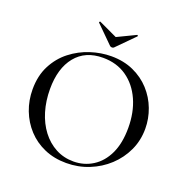

<svg xmlns="http://www.w3.org/2000/svg" viewBox="-141 -930 1048 1074"><g transform="rotate(20 383.0 -393.0)"><path d="M366 12Q294 12 235.5 -13.5Q177 -39 135.5 -84Q94 -129 71.5 -187.5Q49 -246 49 -312Q49 -393 80.5 -454Q112 -515 164 -555.5Q216 -596 278 -616Q340 -636 401 -636Q475 -636 533.5 -609.5Q592 -583 633 -538Q674 -493 695.5 -436Q717 -379 717 -319Q717 -249 689 -189Q661 -129 612.5 -84Q564 -39 500.5 -13.5Q437 12 366 12ZM401 -10Q464 -10 515.5 -42.5Q567 -75 596.5 -137.5Q626 -200 626 -291Q626 -384 593.5 -456.5Q561 -529 501.5 -570.5Q442 -612 360 -612Q255 -612 197.5 -541Q140 -470 140 -347Q140 -276 158.5 -214.5Q177 -153 212 -107Q247 -61 295 -35.5Q343 -10 401 -10ZM374 -687 271 -789Q269 -792 272.5 -795Q276 -798 277 -796L386 -745L494 -797Q496 -799 499 -795.5Q502 -792 499 -790L397 -687Q393 -683 386 -683Q379 -683 374 -687Z"/></g></svg>

Font: Cormorant Light Medium
Style: Regular
Weight: 500
Version: Version 4.000